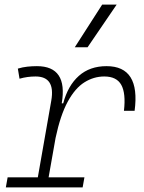

<svg xmlns="http://www.w3.org/2000/svg" viewBox="-20 -815 626 835"><path d="M5.4 0 13.2 -43.9H144.5L203.1 -377.9Q221.2 -482.4 134.8 -482.4Q98.6 -482.4 64.9 -472.7L57.6 -516.6Q78.1 -522.9 98.9 -525.1Q119.6 -527.3 140.6 -527.3Q275.9 -527.3 248.5 -365.7H254.9Q275.4 -442.9 323 -485.1Q370.6 -527.3 443.4 -527.3Q591.3 -527.3 565.4 -333H519Q527.8 -408.7 507.6 -445.6Q487.3 -482.4 433.6 -482.4Q387.7 -482.4 347.2 -457Q306.6 -431.6 274.7 -373Q242.7 -314.5 221.7 -215.3L191.4 -43.9H347.2L339.4 0ZM305.2 -609.4 424.3 -794.9H487.3L360.8 -609.4Z"/></svg>

Font: Cascadia Code ExtraLight
Style: Italic
Weight: 200
Italic angle: -10°
Monospace: yes
Designer: Aaron Bell
Foundry: Saja Typeworks
Version: Version 2404.023; ttfautohint (v1.8.4)